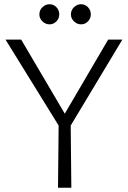

<svg xmlns="http://www.w3.org/2000/svg" viewBox="-20 -887 604 907"><path d="M254 0 257 -294 6 -700H80L286 -350L491 -700H558L314 -294L317 0ZM363 -772Q344 -772 329.5 -786Q315 -800 315 -819Q315 -839 329.5 -853Q344 -867 363 -867Q382 -867 395.5 -853Q409 -839 409 -819Q409 -800 395.5 -786Q382 -772 363 -772ZM214 -772Q195 -772 180.5 -786Q166 -800 166 -819Q166 -839 180.5 -853Q195 -867 214 -867Q233 -867 246.5 -853Q260 -839 260 -819Q260 -800 246.5 -786Q233 -772 214 -772Z"/></svg>

Font: Inclusive Sans Light
Style: Regular
Weight: 300
Designer: Olivia King
Foundry: Olivia King
Version: Version 2.004